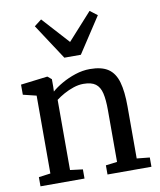

<svg xmlns="http://www.w3.org/2000/svg" viewBox="-94 -946 851 1020"><g transform="rotate(-10 331.5 -436.0)"><path d="M104.5 -58V-478L33 -495.5V-550L175.5 -567.5H178.5L199.5 -550V-508.5L198.5 -483.5Q220.5 -503 254.5 -522.5Q288.5 -542 328.2 -555Q368 -568 407 -568Q470.5 -568 505.8 -544Q541 -520 555.5 -469.2Q570 -418.5 570 -338.5V-57L639.5 -50V0H402.5V-49.5L464 -57V-338Q464 -392.5 455.8 -427.8Q447.5 -463 425 -479.8Q402.5 -496.5 359.5 -496.5Q333 -496.5 305.5 -487.2Q278 -478 253.2 -464.2Q228.5 -450.5 210.5 -436.5V-58L278.5 -49.5V0H41V-49.5ZM284.5 -651 159 -842.5 198 -872.5 329 -728 459.5 -872.5 499 -842.5 373.5 -651Z"/></g></svg>

Font: Merriweather Light 18pt
Style: Regular
Weight: 400
Version: Version 2.100